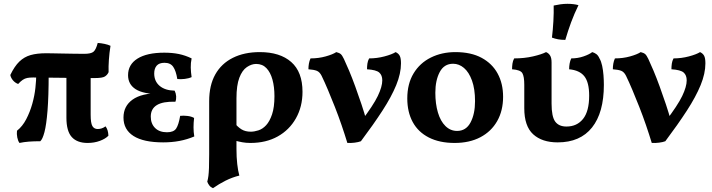

<svg xmlns="http://www.w3.org/2000/svg" viewBox="-20 -740 3729 1006"><path d="M75 -300Q59 -306 48 -319Q37 -332 34 -347Q56 -393 81.5 -417.5Q107 -442 140.5 -451.5Q174 -461 222 -461Q234 -461 257.5 -460.5Q281 -460 310 -459.5Q339 -459 368 -458.5Q397 -458 422 -458Q457 -458 470 -469Q483 -480 492 -515Q509 -514 528 -510Q547 -506 559 -500Q553 -463 550.5 -426.5Q548 -390 549 -362Q543 -348 530 -339.5Q517 -331 477 -331Q378 -331 294 -332.5Q210 -334 153 -334Q135 -334 122.5 -331.5Q110 -329 99 -321.5Q88 -314 75 -300ZM82 9Q74 -2 70.5 -20Q67 -38 69 -55Q98 -78 117.5 -115.5Q137 -153 149 -195.5Q161 -238 165.5 -279.5Q170 -321 170 -353L235 -352Q235 -235 229 -160.5Q223 -86 213 -48Q203 -10 191 0Q158 0 131.5 2Q105 4 82 9ZM439 9Q384 9 356 -22Q328 -53 328 -123V-356H455V-139Q455 -95 464 -79.5Q473 -64 492 -64Q514 -64 533 -78Q547 -60 548 -29Q533 -13 503.5 -2Q474 9 439 9Z M835 6Q732 6 679.5 -27.5Q627 -61 627 -124Q627 -184 674.5 -218Q722 -252 815 -252V-247Q731 -247 691 -272.5Q651 -298 651 -346Q651 -402 700.5 -433Q750 -464 841 -464Q883 -464 917 -457Q951 -450 984 -434Q979 -410 979.5 -386Q980 -362 984 -336Q969 -329 948 -326.5Q927 -324 909 -326Q902 -369 887.5 -390Q873 -411 842 -411Q814 -411 801 -396Q788 -381 788 -355Q788 -314 816.5 -290Q845 -266 895 -265Q902 -251 903 -235.5Q904 -220 899 -207Q834 -209 802 -189.5Q770 -170 770 -129Q770 -92 792.5 -69.5Q815 -47 855 -47Q890 -47 903 -66.5Q916 -86 924 -133Q942 -135 962.5 -132.5Q983 -130 997 -122Q994 -97 994 -72.5Q994 -48 998 -25Q960 -9 920 -1.5Q880 6 835 6Z M1341 -467Q1447 -467 1506 -415Q1565 -363 1565 -259Q1565 -181 1530.5 -120Q1496 -59 1435 -25Q1374 9 1292 9Q1269 9 1250 5.5Q1231 2 1208 -4V-97Q1225 -75 1245 -62.5Q1265 -50 1294 -50Q1312 -50 1334 -57Q1356 -64 1374.5 -84Q1393 -104 1405.5 -141Q1418 -178 1418 -236Q1418 -285 1407.5 -323Q1397 -361 1376 -383Q1355 -405 1322 -405Q1298 -405 1273.5 -388.5Q1249 -372 1234 -332.5Q1219 -293 1219 -225V40Q1219 84 1223 119.5Q1227 155 1234 180Q1197 189 1162 206.5Q1127 224 1096 246Q1084 241 1077 232Q1070 223 1066 212Q1070 197 1072 181.5Q1074 166 1075 140Q1076 114 1076 69V-210Q1076 -293 1108 -350Q1140 -407 1200 -437Q1260 -467 1341 -467Z M1800 9Q1786 -37 1769.5 -85Q1753 -133 1734.5 -180Q1716 -227 1698.5 -268.5Q1681 -310 1665 -343Q1655 -363 1640 -369Q1625 -375 1596 -377Q1596 -392 1598.5 -406.5Q1601 -421 1607 -434Q1649 -434 1686.5 -444.5Q1724 -455 1742 -467Q1758 -463 1765.5 -456.5Q1773 -450 1782 -431Q1793 -408 1809 -370Q1825 -332 1841.5 -286.5Q1858 -241 1874 -193.5Q1890 -146 1901 -104H1872Q1936 -188 1959.5 -237Q1983 -286 1983 -319Q1983 -346 1967 -360Q1951 -374 1903 -377Q1903 -392 1905 -406.5Q1907 -421 1914 -434Q1955 -434 1994.5 -444.5Q2034 -455 2053 -467Q2068 -460 2074.5 -447.5Q2081 -435 2081 -408Q2081 -355 2056 -294Q2031 -233 1984 -160.5Q1937 -88 1871 0Q1858 5 1838 7.5Q1818 10 1800 9Z M2362 9Q2283 9 2227 -19.5Q2171 -48 2142.5 -100.5Q2114 -153 2114 -224Q2114 -301 2147 -355.5Q2180 -410 2237.5 -438.5Q2295 -467 2366 -467Q2448 -467 2503.5 -437Q2559 -407 2587.5 -354.5Q2616 -302 2616 -233Q2616 -160 2585 -105.5Q2554 -51 2497 -21Q2440 9 2362 9ZM2375 -54Q2422 -54 2445.5 -98.5Q2469 -143 2469 -210Q2469 -274 2453 -318Q2437 -362 2411 -384Q2385 -406 2354 -406Q2307 -406 2284 -362.5Q2261 -319 2261 -254Q2261 -196 2274.5 -150.5Q2288 -105 2314 -79.5Q2340 -54 2375 -54Z M2902 6Q2820 6 2773.5 -36.5Q2727 -79 2727 -173V-296Q2727 -339 2717 -356.5Q2707 -374 2663 -377Q2663 -392 2665 -406.5Q2667 -421 2674 -434Q2727 -434 2772.5 -444.5Q2818 -455 2841 -467Q2854 -462 2862 -449.5Q2870 -437 2870 -413V-197Q2870 -129 2889 -103Q2908 -77 2948 -77Q3003 -77 3035 -117Q3067 -157 3067 -239Q3067 -308 3042 -340Q3017 -372 2962 -377Q2962 -392 2964.5 -406.5Q2967 -421 2973 -434Q3007 -434 3037.5 -444.5Q3068 -455 3083 -467Q3094 -464 3104 -457Q3114 -450 3121 -434Q3130 -419 3135 -395.5Q3140 -372 3142 -346Q3144 -320 3144 -295Q3144 -150 3082 -72Q3020 6 2902 6ZM2942 -531Q2921 -531 2904.5 -534Q2888 -537 2872 -543Q2877 -584 2879.5 -629Q2882 -674 2881 -711Q2899 -715 2917 -717.5Q2935 -720 2953 -720Q2986 -720 3011 -713Q2989 -668 2972.5 -623.5Q2956 -579 2942 -531Z M3395 9Q3381 -37 3364.5 -85Q3348 -133 3329.5 -180Q3311 -227 3293.5 -268.5Q3276 -310 3260 -343Q3250 -363 3235 -369Q3220 -375 3191 -377Q3191 -392 3193.5 -406.5Q3196 -421 3202 -434Q3244 -434 3281.5 -444.5Q3319 -455 3337 -467Q3353 -463 3360.5 -456.5Q3368 -450 3377 -431Q3388 -408 3404 -370Q3420 -332 3436.5 -286.5Q3453 -241 3469 -193.5Q3485 -146 3496 -104H3467Q3531 -188 3554.5 -237Q3578 -286 3578 -319Q3578 -346 3562 -360Q3546 -374 3498 -377Q3498 -392 3500 -406.5Q3502 -421 3509 -434Q3550 -434 3589.5 -444.5Q3629 -455 3648 -467Q3663 -460 3669.5 -447.5Q3676 -435 3676 -408Q3676 -355 3651 -294Q3626 -233 3579 -160.5Q3532 -88 3466 0Q3453 5 3433 7.5Q3413 10 3395 9Z"/></svg>

Font: Vollkorn
Style: Bold
Weight: 700
Designer: Friedrich Althausen
Foundry: Friedrich Althausen
Version: Version 5.000